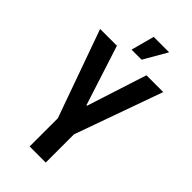

<svg xmlns="http://www.w3.org/2000/svg" viewBox="-266 -941 1011 1011"><g transform="rotate(45 240.0 -435.0)"><path d="M199 -740 234 -870H349L274 -740ZM180 0V-210L5 -700H130L238 -365H242L350 -700H475L300 -210V0Z"/></g></svg>

Font: Cuprum
Style: Bold
Weight: 700
Designer: Jovanny Lemonad
Foundry: Jovanny Lemonad
Version: Version 2.000